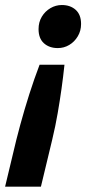

<svg xmlns="http://www.w3.org/2000/svg" viewBox="-50 -548 360 746"><path d="M-30.2 177.2 13.5 -5Q20.5 -33 28.6 -62.6Q36.8 -92.2 45.5 -122.2Q54.2 -152.2 63.9 -182.2Q73.5 -212.2 83.5 -240.9Q93.5 -269.5 103.8 -296.5H200.5Q195.5 -249.2 189 -202.9Q182.5 -156.5 174.1 -108Q165.8 -59.5 152.8 -5L109 177.2ZM174.5 -361.2Q141.5 -361.2 120.6 -380Q99.8 -398.8 99.8 -434.8Q99.8 -462.2 112.5 -483.2Q125.2 -504.2 146 -516.4Q166.8 -528.5 190.2 -528.5Q223.2 -528.5 244.1 -509.8Q265 -491 265 -454.8Q265 -428.2 252.2 -406.9Q239.5 -385.5 219.1 -373.4Q198.8 -361.2 174.5 -361.2Z"/></svg>

Font: Ubuntu Sans
Style: Italic
Weight: 400
Italic angle: -13.5°
Designer: Dalton Maag Ltd
Foundry: Dalton Maag Ltd
Version: Version 1.006